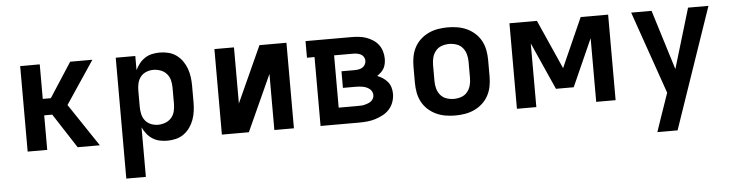

<svg xmlns="http://www.w3.org/2000/svg" viewBox="-46 -738 4442 1163"><g transform="rotate(-5 2175.0 -156.5)"><path d="M100 0V-520H219V-310H268L404 -520H539L365 -260L539 0H404L268 -210H219V0Z M681 215V-520H800V-434Q810 -455 824.5 -473.5Q839 -492 859 -505Q879 -518 902 -523Q925 -528 949 -528Q976 -528 1002 -521.5Q1028 -515 1049.5 -499.5Q1071 -484 1086.5 -462Q1102 -440 1111 -415Q1120 -390 1123.5 -363.5Q1127 -337 1127 -310V-210Q1127 -183 1123.5 -156.5Q1120 -130 1111 -105Q1102 -80 1086.5 -58Q1071 -36 1049.5 -20.5Q1028 -5 1002 1.5Q976 8 949 8Q925 8 902 3Q879 -2 859 -15Q839 -28 824.5 -46.5Q810 -65 800 -86V215ZM901 -93Q923 -93 945 -101Q967 -109 982 -126Q997 -143 1002.5 -165Q1008 -187 1008 -210V-310Q1008 -333 1002.5 -355Q997 -377 982 -394Q967 -411 945 -419Q923 -427 901 -427Q879 -427 858 -418.5Q837 -410 823.5 -393Q810 -376 805 -354Q800 -332 800 -310V-210Q800 -188 805 -166Q810 -144 823.5 -127Q837 -110 858 -101.5Q879 -93 901 -93Z M1281 0V-520H1400V-179L1555 -520H1719V0H1600V-341L1445 0Z M1881 0V-419H1835V-520H2115Q2137 -520 2160 -517.5Q2183 -515 2204 -507.5Q2225 -500 2244.5 -487.5Q2264 -475 2277.5 -457Q2291 -439 2297.5 -416.5Q2304 -394 2304 -372Q2304 -357 2301 -342Q2298 -327 2291 -314Q2284 -301 2272.5 -290.5Q2261 -280 2249 -272Q2267 -265 2283 -254.5Q2299 -244 2311.5 -229Q2324 -214 2329.5 -195Q2335 -176 2335 -156Q2335 -131 2326.5 -106.5Q2318 -82 2301 -63Q2284 -44 2261.5 -32Q2239 -20 2215 -12.5Q2191 -5 2165.5 -2.5Q2140 0 2115 0ZM2000 -101H2115Q2126 -101 2136.5 -101.5Q2147 -102 2157.5 -104.5Q2168 -107 2178.5 -111Q2189 -115 2197.5 -121.5Q2206 -128 2211 -138Q2216 -148 2216 -158Q2216 -169 2211 -179.5Q2206 -190 2197.5 -196.5Q2189 -203 2179 -207.5Q2169 -212 2158.5 -214Q2148 -216 2137 -217Q2126 -218 2115 -218H2036V-319H2115Q2127 -319 2139.5 -321Q2152 -323 2162.5 -329Q2173 -335 2179.5 -346.5Q2186 -358 2186 -370Q2186 -382 2179.5 -393Q2173 -404 2162 -409.5Q2151 -415 2139 -417Q2127 -419 2115 -419H2000Z M2700 8Q2670 8 2640.5 3Q2611 -2 2584 -14.5Q2557 -27 2534.5 -47.5Q2512 -68 2498 -94.5Q2484 -121 2478.5 -150.5Q2473 -180 2473 -210V-310Q2473 -340 2478.5 -369.5Q2484 -399 2498 -425.5Q2512 -452 2534.5 -472.5Q2557 -493 2584 -505.5Q2611 -518 2640.5 -523Q2670 -528 2700 -528Q2730 -528 2759.5 -523Q2789 -518 2816 -505.5Q2843 -493 2865.5 -472.5Q2888 -452 2902 -425.5Q2916 -399 2921.5 -369.5Q2927 -340 2927 -310V-210Q2927 -180 2921.5 -150.5Q2916 -121 2902 -94.5Q2888 -68 2865.5 -47.5Q2843 -27 2816 -14.5Q2789 -2 2759.5 3Q2730 8 2700 8ZM2700 -93Q2723 -93 2745 -100.5Q2767 -108 2781.5 -125.5Q2796 -143 2802 -165Q2808 -187 2808 -210V-310Q2808 -333 2802 -355Q2796 -377 2781.5 -394.5Q2767 -412 2745 -419.5Q2723 -427 2700 -427Q2677 -427 2655 -419.5Q2633 -412 2618.5 -394.5Q2604 -377 2598 -355Q2592 -333 2592 -310V-210Q2592 -187 2598 -165Q2604 -143 2618.5 -125.5Q2633 -108 2655 -100.5Q2677 -93 2700 -93Z M3075 0V-520H3242L3375 -221L3508 -520H3675V0H3557V-387L3429 -100H3321L3193 -387V0Z M3910 215Q3924 173 3938.5 131Q3953 89 3968 46L3990 -18L3815 -520H3939L4052 -156L4161 -520H4285L4033 215Z"/></g></svg>

Font: Iosevka Book
Style: Bold
Weight: 700
Designer: Belleve Invis
Foundry: Belleve Invis
Version: Version 28.0.7; ttfautohint (v1.8.3)